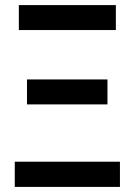

<svg xmlns="http://www.w3.org/2000/svg" viewBox="-20 -734 529 754"><path d="M54 -616H435V-714H54ZM86 -324H402V-422H86ZM38 0H451V-99H38Z"/></svg>

Font: Noto Sans UI SemiCondensed Medium
Style: Regular
Weight: 500
Width: 4
Designer: Monotype Design Team
Foundry: Monotype Imaging Inc.
Version: Version 1.901